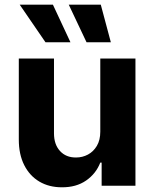

<svg xmlns="http://www.w3.org/2000/svg" viewBox="-20 -797 662 824"><path d="M410.4 -232V-545.9H561.3V0H416.2V-99.2H410.4Q392 -51.6 349.4 -22.1Q306.7 7.3 245.3 6.8Q190.5 6.8 148.9 -17.7Q107.3 -42.3 84 -88.3Q60.7 -134.4 60.7 -198V-545.9H211.7V-224.6Q211.7 -177 237.6 -148.8Q263.5 -120.6 306.6 -121.1Q333.8 -121.1 357.3 -133.6Q380.9 -146.1 395.6 -170.8Q410.4 -195.6 410.4 -232ZM175.2 -615.6 64.5 -777.1H207L282.4 -615.6ZM351.4 -615.6 275 -777.1H412.5L455.7 -615.6Z"/></svg>

Font: GitLab Sans
Style: Regular
Weight: 400
Designer: Rasmus Andersson
Foundry: Modifications by GitLab B.V., manufactured by rsms
Version: Version 4.000;git-c8fb6b7